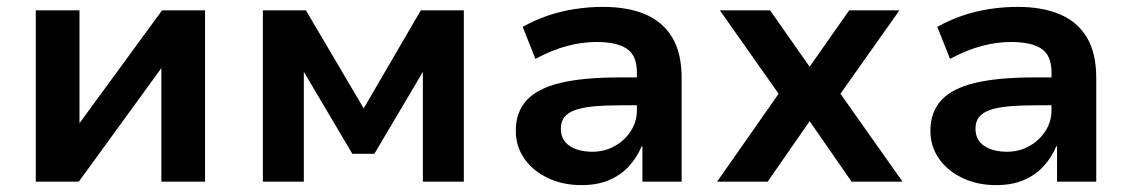

<svg xmlns="http://www.w3.org/2000/svg" viewBox="-20 -528 3289 558"><path d="M84 0V-498H211V-163H206L451 -498H576V0H449V-337H454L209 0Z M744 0V-498H869L1037 -213L1203 -498H1328V0H1209V-326H1213L1068 -81H1004L859 -326H863V0Z M1670 10Q1615 10 1571.5 -11Q1528 -32 1503.5 -67.5Q1479 -103 1479 -148Q1479 -202 1510.5 -236.5Q1542 -271 1608.5 -287Q1675 -303 1781 -303H1849V-222H1787Q1741 -222 1707.5 -219Q1674 -216 1652.5 -208.5Q1631 -201 1620.5 -188Q1610 -175 1610 -154Q1610 -121 1635.5 -104Q1661 -87 1702 -87Q1737 -87 1766.5 -103.5Q1796 -120 1813.5 -147.5Q1831 -175 1831 -208V-317Q1831 -367 1801.5 -386.5Q1772 -406 1713 -406Q1672 -406 1628.5 -394.5Q1585 -383 1536 -357L1499 -450Q1533 -469 1570.5 -482Q1608 -495 1649.5 -501.5Q1691 -508 1732 -508Q1804 -508 1855 -486.5Q1906 -465 1933.5 -419.5Q1961 -374 1961 -301V0H1847V-103H1845Q1831 -70 1807.5 -44.5Q1784 -19 1750 -4.5Q1716 10 1670 10Z M2064 0 2267 -290 2270 -217 2072 -498H2218L2338 -327H2328L2448 -498H2594L2396 -218L2399 -289L2603 0H2455L2328 -183H2338L2211 0Z M2875 10Q2820 10 2776.5 -11Q2733 -32 2708.5 -67.5Q2684 -103 2684 -148Q2684 -202 2715.5 -236.5Q2747 -271 2813.5 -287Q2880 -303 2986 -303H3054V-222H2992Q2946 -222 2912.5 -219Q2879 -216 2857.5 -208.5Q2836 -201 2825.5 -188Q2815 -175 2815 -154Q2815 -121 2840.5 -104Q2866 -87 2907 -87Q2942 -87 2971.5 -103.5Q3001 -120 3018.5 -147.5Q3036 -175 3036 -208V-317Q3036 -367 3006.5 -386.5Q2977 -406 2918 -406Q2877 -406 2833.5 -394.5Q2790 -383 2741 -357L2704 -450Q2738 -469 2775.5 -482Q2813 -495 2854.5 -501.5Q2896 -508 2937 -508Q3009 -508 3060 -486.5Q3111 -465 3138.5 -419.5Q3166 -374 3166 -301V0H3052V-103H3050Q3036 -70 3012.5 -44.5Q2989 -19 2955 -4.5Q2921 10 2875 10Z"/></svg>

Font: Nunito Sans 8pt
Style: Bold
Weight: 700
Version: Version 3.101;gftools[0.9.27]